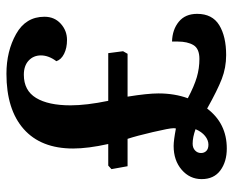

<svg xmlns="http://www.w3.org/2000/svg" viewBox="-84 -631 724 596"><g transform="rotate(-90 278.0 -333.0)"><path d="M20 -69Q20 -106 49 -131Q78 -156 123 -156Q140 -156 177 -149Q178 -150 178 -157Q178 -169 166 -220.5Q154 -272 145 -299H60L51 -349L62 -359H129Q115 -422 115 -468Q115 -568 175.5 -621.5Q236 -675 347 -675Q417 -675 470.5 -645Q524 -615 524 -557Q524 -526 502.5 -506.5Q481 -487 452 -487Q427 -487 409 -496Q391 -505 386 -520Q404 -544 404 -568Q404 -591 388 -606Q372 -621 344 -621Q295 -621 272 -583Q249 -545 249 -476Q249 -427 263 -359H411L417 -313L409 -299H276Q286 -237 286 -203Q286 -153 271 -112Q309 -92 336.5 -84Q364 -76 393 -76Q425 -76 436 -94.5Q447 -113 447 -143V-161Q484 -160 508.5 -140Q533 -120 533 -83Q533 -36 498 -14.5Q463 7 405 7Q366 7 331 -6.5Q296 -20 239 -52Q193 9 115 9Q74 9 47 -11Q20 -31 20 -69ZM175 -88Q150 -97 130 -97Q117 -97 109 -89.5Q101 -82 101 -71Q101 -61 107.5 -54.5Q114 -48 127 -48Q141 -48 154 -58.5Q167 -69 175 -88Z"/></g></svg>

Font: Caladea
Style: Bold
Weight: 700
Designer: Carolina Giovagnoli and Andres Torresi
Foundry: Carolina Giovagnoli & Andres Torresi
Version: Version 1.001